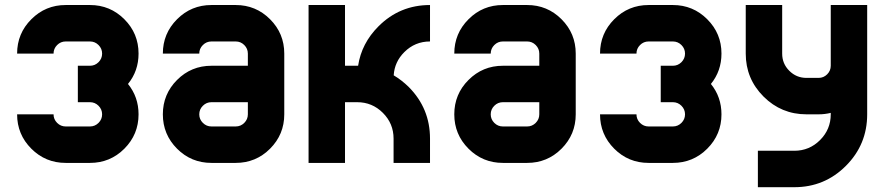

<svg xmlns="http://www.w3.org/2000/svg" viewBox="-20 -655 3556 772"><path d="M244.1 -488.3Q224.1 -488.3 209.7 -473.9Q195.3 -459.5 195.3 -439.5H48.8Q48.8 -520.5 106 -577.6Q163.1 -634.8 244.1 -634.8H341.8Q422.9 -634.8 480 -577.6Q537.1 -520.5 537.1 -439.5Q537.1 -369.6 494.6 -317.4Q537.1 -265.1 537.1 -195.3Q537.1 -114.3 480 -57.1Q422.9 0 341.8 0H244.1Q163.1 0 106 -57.1Q48.8 -114.3 48.8 -195.3H195.3Q195.3 -175.3 209.7 -160.9Q224.1 -146.5 244.1 -146.5H341.8Q361.8 -146.5 376.2 -160.9Q390.6 -175.3 390.6 -195.3Q390.6 -215.3 376.2 -229.7Q361.8 -244.1 341.8 -244.1H293V-390.6H341.8Q361.8 -390.6 376.2 -405Q390.6 -419.4 390.6 -439.5Q390.6 -459.5 376.2 -473.9Q361.8 -488.3 341.8 -488.3Z M830.1 -146.5H927.7Q947.8 -146.5 962.2 -160.9Q976.6 -175.3 976.6 -195.3V-244.1H830.1Q810.1 -244.1 795.7 -229.7Q781.2 -215.3 781.2 -195.3Q781.2 -175.3 795.7 -160.9Q810.1 -146.5 830.1 -146.5ZM927.7 0H830.1Q749 0 691.9 -57.1Q634.8 -114.3 634.8 -195.3Q634.8 -276.4 691.9 -333.5Q749 -390.6 830.1 -390.6H976.6V-439.5Q976.6 -459.5 962.2 -473.9Q947.8 -488.3 927.7 -488.3H830.1Q810.1 -488.3 795.7 -473.9Q781.2 -459.5 781.2 -439.5H634.8Q634.8 -520.5 691.9 -577.6Q749 -634.8 830.1 -634.8H927.7Q1008.8 -634.8 1065.9 -577.6Q1123 -520.5 1123 -439.5V-195.3Q1123 -114.3 1065.9 -57.1Q1008.8 0 927.7 0Z M1367.2 -244.1V0H1220.7V-634.8H1367.2V-390.6H1419.9Q1433.6 -481 1502 -549.3Q1587.4 -634.8 1709 -634.8V-488.3Q1648.4 -488.3 1605.5 -445.3Q1566.4 -406.2 1563 -352.1Q1595.2 -333 1623.5 -305.2Q1709 -219.2 1709 -97.7V0H1562.5V-97.7Q1562.5 -158.2 1519.5 -201.2Q1476.6 -244.1 1416 -244.1Z M2002 -146.5H2099.6Q2119.6 -146.5 2134 -160.9Q2148.4 -175.3 2148.4 -195.3V-244.1H2002Q1981.9 -244.1 1967.5 -229.7Q1953.1 -215.3 1953.1 -195.3Q1953.1 -175.3 1967.5 -160.9Q1981.9 -146.5 2002 -146.5ZM2099.6 0H2002Q1920.9 0 1863.8 -57.1Q1806.6 -114.3 1806.6 -195.3Q1806.6 -276.4 1863.8 -333.5Q1920.9 -390.6 2002 -390.6H2148.4V-439.5Q2148.4 -459.5 2134 -473.9Q2119.6 -488.3 2099.6 -488.3H2002Q1981.9 -488.3 1967.5 -473.9Q1953.1 -459.5 1953.1 -439.5H1806.6Q1806.6 -520.5 1863.8 -577.6Q1920.9 -634.8 2002 -634.8H2099.6Q2180.7 -634.8 2237.8 -577.6Q2294.9 -520.5 2294.9 -439.5V-195.3Q2294.9 -114.3 2237.8 -57.1Q2180.7 0 2099.6 0Z M2587.9 -488.3Q2567.9 -488.3 2553.5 -473.9Q2539.1 -459.5 2539.1 -439.5H2392.6Q2392.6 -520.5 2449.7 -577.6Q2506.8 -634.8 2587.9 -634.8H2685.5Q2766.6 -634.8 2823.7 -577.6Q2880.9 -520.5 2880.9 -439.5Q2880.9 -369.6 2838.4 -317.4Q2880.9 -265.1 2880.9 -195.3Q2880.9 -114.3 2823.7 -57.1Q2766.6 0 2685.5 0H2587.9Q2506.8 0 2449.7 -57.1Q2392.6 -114.3 2392.6 -195.3H2539.1Q2539.1 -175.3 2553.5 -160.9Q2567.9 -146.5 2587.9 -146.5H2685.5Q2705.6 -146.5 2720 -160.9Q2734.4 -175.3 2734.4 -195.3Q2734.4 -215.3 2720 -229.7Q2705.6 -244.1 2685.5 -244.1H2636.7V-390.6H2685.5Q2705.6 -390.6 2720 -405Q2734.4 -419.4 2734.4 -439.5Q2734.4 -459.5 2720 -473.9Q2705.6 -488.3 2685.5 -488.3Z M2978.5 -634.8H3125V-439.5Q3125 -398.9 3153.6 -370.4Q3182.1 -341.8 3222.7 -341.8H3271.5Q3291.5 -341.8 3305.9 -356.2Q3320.3 -370.6 3320.3 -390.6V-634.8H3466.8V-195.3Q3466.8 -73.7 3381.1 12Q3295.4 97.7 3173.8 97.7H3027.3V-48.8H3173.8Q3234.4 -48.8 3277.3 -91.8Q3320.3 -134.8 3320.3 -195.3V-201.2Q3296.9 -195.3 3271.5 -195.3H3222.7Q3121.6 -195.3 3050 -266.8Q2978.5 -338.4 2978.5 -439.5Z"/></svg>

Font: Audex
Style: Regular
Weight: 400
Designer: GGBotNet
Foundry: GGBotNet
Version: 1.00